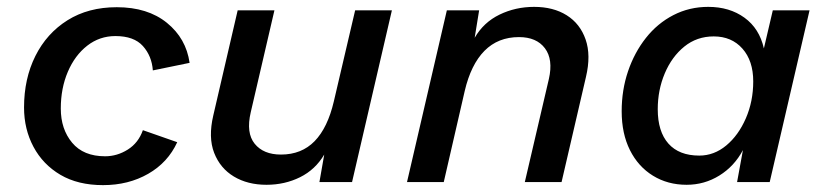

<svg xmlns="http://www.w3.org/2000/svg" viewBox="-20 -530 2399 559"><path d="M280 9Q207 9 156 -21Q105 -51 77.5 -102.5Q50 -154 50 -217Q50 -301 83 -367Q116 -433 176.5 -471Q237 -509 320 -509Q410 -509 466 -463.5Q522 -418 532 -347L425 -325Q422 -367 396 -396Q370 -425 316 -425Q270 -425 234 -397Q198 -369 177.5 -321Q157 -273 157 -214Q157 -154 190 -114.5Q223 -75 286 -75Q321 -75 352 -94.5Q383 -114 396 -151L496 -116Q469 -57 411.5 -24Q354 9 280 9Z M756 8Q701 8 661 -16Q621 -40 603.5 -85Q586 -130 601 -194L672 -500H779L710 -203Q696 -143 721.5 -111.5Q747 -80 798 -80Q858 -80 896 -119Q934 -158 952 -235L1014 -500H1121L1005 0H910L924 -80Q898 -36 853.5 -14Q809 8 756 8Z M1165 0 1281 -500H1375L1362 -420Q1388 -465 1434.5 -487.5Q1481 -510 1535 -510Q1591 -510 1630 -485.5Q1669 -461 1685 -415Q1701 -369 1686 -306L1615 0H1508L1578 -300Q1591 -357 1566.5 -389.5Q1542 -422 1491 -422Q1430 -422 1390.5 -382Q1351 -342 1333 -265L1272 0Z M1979 8Q1924 8 1881 -18.5Q1838 -45 1814 -93Q1790 -141 1790 -206Q1790 -268 1808.5 -322.5Q1827 -377 1860.5 -419.5Q1894 -462 1940.5 -486Q1987 -510 2042 -510Q2104 -510 2147.5 -478.5Q2191 -447 2204 -389L2230 -500H2337L2221 0H2126L2143 -93Q2118 -46 2074.5 -19Q2031 8 1979 8ZM2016 -77Q2059 -77 2094.5 -106.5Q2130 -136 2151.5 -185.5Q2173 -235 2173 -293Q2173 -353 2141.5 -388.5Q2110 -424 2058 -424Q2009 -424 1972.5 -394.5Q1936 -365 1915.5 -316.5Q1895 -268 1895 -212Q1895 -147 1926 -112Q1957 -77 2016 -77Z"/></svg>

Font: Work Sans Medium
Style: Italic
Weight: 500
Italic angle: -13°
Designer: Wei Huang
Foundry: Wei Huang
Version: Version 2.012; ttfautohint (v1.8.3)